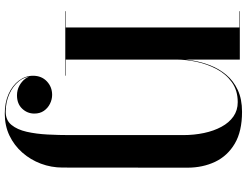

<svg xmlns="http://www.w3.org/2000/svg" viewBox="-138 -662 1060 825"><g transform="rotate(90 392.5 -250.0)"><path d="M469 260Q421 260 384.2 243.5Q347.5 227 326.8 199.2Q306 171.5 306 138.5Q306 102 330 79.2Q354 56.5 388 56.5Q408 56.5 426.5 65.8Q445 75 456.8 92Q468.5 109 468.5 133Q468.5 163 447.5 185.2Q426.5 207.5 390 207.5Q368 207.5 349.2 197.5Q330.5 187.5 318.8 171.8Q307 156 307 138.5H308.5Q308.5 172 329.2 198.5Q350 225 384.8 240.5Q419.5 256 461 256Q497 256 517.2 231.2Q537.5 206.5 546.8 165.5Q556 124.5 558.5 76Q561 27.5 561 -20V-506Q561 -553.5 552 -596Q543 -638.5 525.2 -671.2Q507.5 -704 481 -722.5Q454.5 -741 419.5 -741Q369 -741 333.8 -715.8Q298.5 -690.5 277.2 -650.2Q256 -610 246.2 -564.5Q236.5 -519 236.5 -478H234.5Q234.5 -510.5 240.8 -548.2Q247 -586 261.5 -623.2Q276 -660.5 301.8 -691.5Q327.5 -722.5 366.8 -741Q406 -759.5 461 -759.5Q545 -759.5 597.8 -728.2Q650.5 -697 675.8 -643.8Q701 -590.5 701 -524.5L700.5 11.5Q700.5 60 683.8 104.8Q667 149.5 636.2 184.5Q605.5 219.5 563.2 239.8Q521 260 469 260ZM28.5 0V-2H305.5V0ZM98.5 0V-748H28.5V-750H236.5V0Z"/></g></svg>

Font: Bodoni Moda 96pt
Style: Bold
Weight: 700
Version: Version 2.005